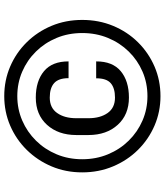

<svg xmlns="http://www.w3.org/2000/svg" viewBox="44 -806 772 899"><g transform="rotate(-90 429.5 -356.0)"><path d="M72.4 -356.5Q72.4 -433.9 100.5 -500.2Q128.6 -566.4 177.7 -616.3Q226.9 -666.2 291.5 -693.9Q356.2 -721.6 429.3 -721.6Q503.2 -721.6 567.8 -693.9Q632.5 -666.2 681.6 -616.3Q730.8 -566.4 758.5 -500.2Q786.2 -433.9 786.2 -356.5Q786.2 -278.8 758.5 -212Q730.8 -145.2 681.6 -95.5Q632.5 -45.8 567.8 -17.9Q503.2 9.9 429.3 9.9Q356.2 9.9 291.5 -17.9Q226.9 -45.8 177.7 -95.5Q128.6 -145.2 100.5 -212Q72.4 -278.8 72.4 -356.5ZM133.9 -356.5Q133.9 -291.5 157 -236Q180 -180.4 220.9 -138.8Q261.7 -97.3 315.2 -74.2Q368.6 -51.1 429.3 -51.1Q490.8 -51.1 544.2 -74.2Q597.7 -97.3 638.3 -138.8Q679 -180.4 701.9 -236Q724.8 -291.5 724.8 -356.5Q724.8 -421.2 701.9 -476.4Q679 -531.6 638.3 -573Q597.7 -614.3 544.2 -637.4Q490.8 -660.5 429.3 -660.5Q368.6 -660.5 315.2 -637.4Q261.7 -614.3 220.9 -573Q180 -531.6 157 -476.4Q133.9 -421.2 133.9 -356.5ZM512.8 -291.2H592Q592.3 -214.5 546.2 -176.1Q500 -137.8 422.6 -137.8Q342.7 -137.8 295.1 -190.2Q247.5 -242.5 247.2 -326.7V-384.9Q247.5 -469.1 295.1 -521.5Q342.7 -573.9 422.6 -573.9Q500 -573.9 546.2 -535.5Q592.3 -497.2 592 -420.5H513.5Q513.5 -467.3 490.4 -487.9Q467.3 -508.5 422.6 -508.5Q374.6 -508.5 350.3 -473.9Q326 -439.3 326 -384.9V-326.7Q326 -272.4 350.3 -237.7Q374.6 -203.1 422.6 -203.1Q467.3 -203.1 490.2 -223.2Q513.1 -243.3 512.8 -291.2Z"/></g></svg>

Font: Inter UI
Style: Bold
Weight: 700
Designer: Rasmus Andersson
Foundry: rsms
Version: 3.2;8d6f07862